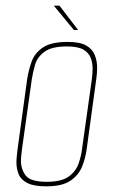

<svg xmlns="http://www.w3.org/2000/svg" viewBox="-20 -651 402 678"><path d="M143 7Q100 7 77 -4.5Q54 -16 46 -35.5Q38 -55 38 -78Q38 -89 39.5 -101Q41 -113 42 -124L76 -372Q81 -403 91.5 -433Q102 -463 131 -483Q160 -503 219 -503Q262 -503 284 -490.5Q306 -478 314.5 -457Q323 -436 323 -412Q323 -392 320 -372L286 -124Q282 -93 270 -63Q258 -33 229 -13Q200 7 143 7ZM145 -9Q197 -9 222.5 -27.5Q248 -46 257.5 -73.5Q267 -101 270 -127L304 -369Q307 -389 307 -409Q307 -430 300 -447.5Q293 -465 274 -476Q255 -487 217 -487Q163 -487 137.5 -468.5Q112 -450 104 -423Q96 -396 92 -369L58 -127Q57 -117 55.5 -105.5Q54 -94 54 -83Q54 -53 71 -31Q88 -9 145 -9ZM241 -545 170 -631H190L256 -545Z"/></svg>

Font: Alumni Sans Pinstripe
Style: Italic
Weight: 400
Italic angle: -8°
Designer: Robert E. Leuschke
Foundry: Robert E. Leuschke
Version: Version 1.010; ttfautohint (v1.8.4.7-5d5b)